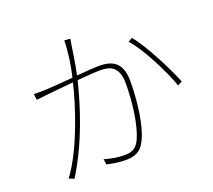

<svg xmlns="http://www.w3.org/2000/svg" viewBox="-131 -947 1261 1136"><g transform="rotate(-20 500.0 -379.0)"><path d="M758 -651 732 -636C801 -560 886 -387 919 -293L947 -308C911 -398 821 -576 758 -651ZM99 -537 104 -499C125 -502 156 -505 173 -507L340 -523C312 -400 229 -139 122 3L154 16C274 -177 336 -386 371 -526C429 -531 485 -535 517 -535C582 -535 632 -513 632 -410C632 -292 614 -153 578 -74C553 -20 518 -14 478 -14C448 -14 400 -19 355 -34L360 1C389 8 437 16 475 16C529 16 573 5 603 -59C644 -139 662 -295 662 -415C662 -541 591 -562 518 -562C492 -562 437 -558 377 -553C392 -623 404 -710 408 -735C410 -749 412 -760 414 -771L377 -774C376 -702 363 -617 347 -550C276 -544 205 -538 171 -537C144 -536 126 -536 99 -537Z"/></g></svg>

Font: Harano Aji Gothic K1 ExtraLight
Style: Regular
Weight: 250
Foundry: Masamichi Hosoda
Version: HaranoAjiGothicK1-ExtraLight version 20230610;ttx 4.39.4